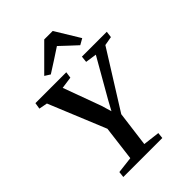

<svg xmlns="http://www.w3.org/2000/svg" viewBox="-279 -1121 1247 1247"><g transform="rotate(-45 344.5 -497.5)"><path d="M98 0 102.5 -41 216.5 -54.5 246.5 -294.5 84.5 -688.5 26.5 -699.5 33.5 -743H317L311 -699.5L229 -688L325 -426L345.5 -356.5L382 -423.5L533.5 -688L456 -699.5L460.5 -743H689L683.5 -699.5L621.5 -688.5L377 -298L345.5 -55L460.5 -41L456 0ZM199 -827.5 366.5 -995H444.5L547 -826.5L505.5 -803Q477.5 -828.5 449.8 -854.5Q422 -880.5 394.5 -906.5Q355.5 -880.5 315.8 -855Q276 -829.5 236 -804Z"/></g></svg>

Font: Merriweather 36pt SemiBold
Style: Italic
Weight: 600
Italic angle: -7.8°
Version: Version 2.101